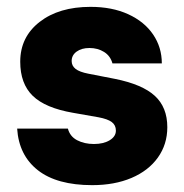

<svg xmlns="http://www.w3.org/2000/svg" viewBox="-20 -530 538 560"><path d="M452 -345H308Q302 -367 283.5 -378.5Q265 -390 241 -390Q218 -390 203.5 -379.5Q189 -369 189 -352Q189 -338 200.5 -329Q212 -320 238 -315L315 -300Q395 -284 431.5 -250.5Q468 -217 468 -159Q468 -109 440.5 -70.5Q413 -32 363.5 -11Q314 10 249 10Q146 10 90.5 -33.5Q35 -77 30 -155H178Q184 -132 205 -121Q226 -110 254 -110Q282 -110 300 -121Q318 -132 318 -149Q318 -165 306 -174Q294 -183 267 -188L193 -201Q112 -215 75.5 -250.5Q39 -286 39 -350Q39 -422 95.5 -466Q152 -510 244 -510Q307 -510 354 -488.5Q401 -467 426.5 -429.5Q452 -392 452 -345Z"/></svg>

Font: Goli Bold
Style: Regular
Weight: 700
Designer: jaikishan Patel
Foundry: MagicType
Version: Version 1.000